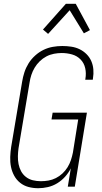

<svg xmlns="http://www.w3.org/2000/svg" viewBox="-20 -986 540 1014"><path d="M182 8Q155 8 130.5 1.5Q106 -5 86.5 -20.5Q67 -36 55 -58Q43 -80 38 -105Q33 -130 34 -157Q35 -184 39 -210L97 -555Q101 -580 109 -604.5Q117 -629 131 -651.5Q145 -674 165.5 -692.5Q186 -711 209.5 -722.5Q233 -734 258.5 -738.5Q284 -743 309 -743Q333 -743 356.5 -739.5Q380 -736 400.5 -726Q421 -716 437 -700Q453 -684 462 -663.5Q471 -643 473 -619.5Q475 -596 471 -572L470 -565H430L431 -570Q436 -599 430 -626Q424 -653 405.5 -672Q387 -691 360.5 -698.5Q334 -706 306 -706Q286 -706 265 -702Q244 -698 225 -688Q206 -678 190 -662.5Q174 -647 163 -628.5Q152 -610 145.5 -590Q139 -570 136 -549L78 -204Q75 -183 74.5 -161.5Q74 -140 78 -119.5Q82 -99 91.5 -81.5Q101 -64 117 -51.5Q133 -39 153.5 -34Q174 -29 196 -29Q216 -29 236 -32.5Q256 -36 275 -45.5Q294 -55 310 -70Q326 -85 337 -103Q348 -121 354.5 -140.5Q361 -160 365 -180L393 -355H252L258 -391H439L375 0H338L354 -97Q342 -73 323.5 -52.5Q305 -32 282 -18Q259 -4 233 2Q207 8 182 8ZM234 -807 207 -830 328 -966H380L455 -827L423 -810L348 -932Z"/></svg>

Font: Iosevka Extralight
Style: Italic
Weight: 200
Italic angle: -9°
Monospace: yes
Designer: Belleve Invis
Foundry: Belleve Invis
Version: Version 32.5.0; ttfautohint (v1.8.4)